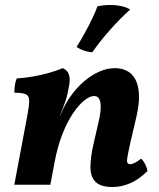

<svg xmlns="http://www.w3.org/2000/svg" viewBox="-20 -740 636 769"><path d="M37.3 0 89.2 -275.9Q97.1 -317.1 96.9 -336.8Q96.6 -356.6 83.1 -362.6Q69.6 -368.7 37.6 -368.7Q37.6 -383.3 39.7 -398.8Q41.7 -414.3 47.3 -426Q76.4 -427.5 109.9 -433.2Q143.5 -438.9 175.4 -447.9Q207.4 -456.9 231.3 -467Q249.4 -459.4 255.5 -442.9Q261.5 -426.3 257.6 -402Q251.7 -364.7 242.9 -337.3Q234.2 -309.8 220 -278L198.2 -88.2L181.6 0ZM440.3 -467Q465.2 -467 486.3 -457.2Q507.5 -447.3 520.7 -424.8Q534 -402.2 536.5 -364.2Q538.9 -326.2 526 -270.8L502.2 -169.2Q493.3 -128.9 490.3 -110.7Q487.3 -92.5 490.6 -87.5Q493.9 -82.5 501.3 -82.5Q509.7 -82.5 521.3 -88.6Q532.8 -94.7 545.3 -104.6Q554.4 -96.1 561.5 -82.3Q568.6 -68.5 570.6 -54.9Q537.6 -21.9 502.3 -6.5Q467 9 431.1 9Q381.7 9 361.6 -12.6Q341.6 -34.2 342.2 -73Q342.8 -111.9 354.3 -162.4L375.1 -253.2Q383.4 -288.6 383.4 -311.2Q383.5 -333.7 376.7 -344.5Q370 -355.4 356.9 -355.4Q340 -355.4 317.9 -337.9Q295.8 -320.5 272.7 -286.5Q249.6 -252.6 229.9 -202.8Q210.3 -153 198.2 -88.2L194.9 -223.7L236.6 -311Q251.2 -340.2 273 -368.2Q294.8 -396.3 321.9 -418.5Q348.9 -440.7 379.3 -453.8Q409.6 -467 440.3 -467ZM370.5 -715Q408.4 -722.5 444 -719Q479.7 -715.4 501.3 -701.9Q458.5 -663.2 419.1 -618.4Q379.6 -573.7 349.4 -530.5Q313.8 -533.6 286.7 -551.8Q305.1 -581.1 321.4 -611.1Q337.6 -641 350.6 -668.1Q363.6 -695.1 370.5 -715Z"/></svg>

Font: Vollkorn
Style: Italic
Weight: 400
Italic angle: -11°
Designer: Friedrich Althausen
Foundry: Friedrich Althausen
Version: Version 5.001